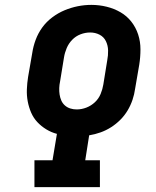

<svg xmlns="http://www.w3.org/2000/svg" viewBox="-20 -766 640 786"><path d="M121 0V-110H195L213 -218Q190 -224 169.5 -236.5Q149 -249 133 -266Q117 -283 107.5 -305Q98 -327 93.5 -351Q89 -375 90 -400.5Q91 -426 95 -451L112 -549Q116 -576 126 -603Q136 -630 153 -653.5Q170 -677 194 -695Q218 -713 244.5 -724Q271 -735 298.5 -740.5Q326 -746 354 -746Q386 -746 416.5 -738.5Q447 -731 473 -716Q499 -701 517.5 -677.5Q536 -654 545.5 -625Q555 -596 555 -564Q555 -532 550 -501L533 -402Q530 -380 522.5 -357.5Q515 -335 502.5 -314Q490 -293 472.5 -275.5Q455 -258 434.5 -245Q414 -232 391.5 -224Q369 -216 345 -212L329 -110H389V0ZM294 -318Q314 -318 333.5 -325.5Q353 -333 368.5 -347.5Q384 -362 392 -381.5Q400 -401 403 -420L419 -519Q423 -539 422.5 -559.5Q422 -580 413.5 -597.5Q405 -615 387.5 -624Q370 -633 349 -633Q329 -633 309.5 -625.5Q290 -618 275.5 -603Q261 -588 253 -569Q245 -550 242 -531L226 -433Q223 -419 222.5 -405.5Q222 -392 224 -379Q226 -366 231 -354.5Q236 -343 245.5 -334.5Q255 -326 267.5 -322Q280 -318 294 -318Z"/></svg>

Font: Iosevka Slab XBdExObl
Style: Regular
Weight: 800
Width: 7
Italic angle: -9°
Monospace: yes
Designer: Belleve Invis
Foundry: Belleve Invis
Version: Version 11.1.0; ttfautohint (v1.8.3)